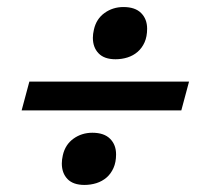

<svg xmlns="http://www.w3.org/2000/svg" viewBox="-20 -626 589 546"><path d="M41.5 -312 63.5 -394H517.6L495.6 -312ZM247.1 -542Q253.9 -572.3 277.3 -589.1Q300.8 -606 331.1 -606Q364.3 -606 381.3 -588.9Q398.4 -571.8 398.4 -544.4Q398.4 -522 391.1 -505.6Q383.8 -489.3 371.3 -478.5Q358.9 -467.8 342.5 -462.6Q326.2 -457.5 308.6 -457.5Q276.4 -457.5 260.3 -474.4Q244.1 -491.2 244.1 -518.6Q244.1 -529.3 247.1 -542ZM158.7 -184.6Q165.5 -214.8 189 -231.7Q212.4 -248.5 242.7 -248.5Q275.9 -248.5 293 -231.4Q310.1 -214.4 310.1 -187Q310.1 -164.6 302.7 -148.2Q295.4 -131.8 283 -121.1Q270.5 -110.4 254.2 -105.2Q237.8 -100.1 220.2 -100.1Q188 -100.1 171.9 -116.9Q155.8 -133.8 155.8 -161.1Q155.8 -171.9 158.7 -184.6Z"/></svg>

Font: Arian AMU Serif
Style: Bold Italic
Weight: 700
Italic angle: -15°
Designer: Ruben Hakobyan (Tarumian)
Foundry: Ruben Hakobyan (Tarumian)
Version: Version 1.002